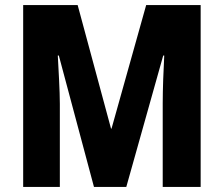

<svg xmlns="http://www.w3.org/2000/svg" viewBox="-20 -785 878 754"><path d="M349 -51H476L621 -567H625C622 -512 619 -433 619 -380V-51H768V-765H554L418 -280H416L285 -765H71V-51H215V-377C215 -428 210 -509 207 -567H211Z"/></svg>

Font: Noto Sans Tamil UI Condensed ExtraBold
Style: Regular
Weight: 800
Width: 3
Designer: Jelle Bosma - Monotype Design Team
Foundry: Monotype Imaging Inc.
Version: Version 2.004